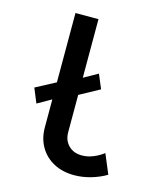

<svg xmlns="http://www.w3.org/2000/svg" viewBox="-113 -836 789 929"><g transform="rotate(15 281.0 -372.0)"><path d="M80.1 -279.8 50.3 -352.1 161.6 -411.1 249.5 -450.2 335 -498 364.7 -427.2 249.5 -364.3 161.6 -326.2ZM345.7 7.8Q287.1 7.8 242.9 -15.9Q198.7 -39.6 174.1 -81.8Q149.4 -124 149.4 -179.2V-752H264.6V-185.1Q264.6 -145.5 289.8 -119.9Q314.9 -94.2 357.4 -94.2Q385.7 -94.2 414.3 -106Q442.9 -117.7 464.4 -134.8L505.4 -37.1Q472.2 -17.1 429.9 -4.6Q387.7 7.8 345.7 7.8Z"/></g></svg>

Font: Reddit Mono SemiBold
Style: Regular
Weight: 600
Monospace: yes
Designer: Stephen Hutchings
Foundry: Reddit
Version: Version 1.014